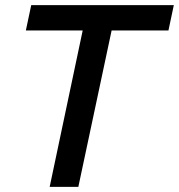

<svg xmlns="http://www.w3.org/2000/svg" viewBox="-20 -730 699 750"><path d="M303 -611H81L102 -710H659L638 -611H416L286 0H174Z"/></svg>

Font: Raleway SemiBold
Style: Italic
Weight: 600
Italic angle: -12°
Designer: Matt McInerney, Pablo Impallari, Rodrigo Fuenzalida
Foundry: Matt McInerney, Pablo Impallari, Rodrigo Fuenzalida
Version: Version 4.026